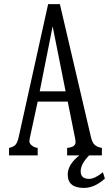

<svg xmlns="http://www.w3.org/2000/svg" viewBox="-20 -795 540 933"><path d="M213.9 -774.9H271L421.9 -128.9Q427.7 -103.5 439 -92.3Q450.2 -80.6 475.1 -76.2V-40H413.1Q372.1 2 372.1 37.1Q372.1 74.2 412.6 74.2Q440.9 74.2 480 42L489.7 72.8Q439.5 118.2 387.7 118.2Q309.1 118.2 309.1 53.2Q309.1 4.4 365.7 -40H306.2V-76.2Q347.2 -80.1 347.2 -104Q347.2 -112.8 344.7 -124L309.1 -301.3H163.1L127.9 -138.2Q127.9 -137.7 127 -134.3Q123 -119.1 123 -107.4Q123 -95.2 138.7 -85Q149.9 -77.6 163.1 -76.2V-40H23.9V-76.2Q44.9 -81.1 54.2 -90.3Q64.5 -100.6 70.8 -128.9ZM235.8 -667 172.9 -351.1H298.8Z"/></svg>

Font: BIZ UDMincho
Style: Regular
Weight: 400
Monospace: yes
Designer: TypeBank Co., Ltd.
Foundry: Morisawa Inc.
Version: Version 1.06